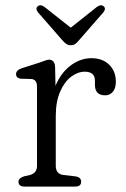

<svg xmlns="http://www.w3.org/2000/svg" viewBox="-20 -691 466 711"><path d="M184 -443.5 185.5 -373.5Q206 -422 242 -448.8Q278 -475.5 318.5 -475.5Q360 -475.5 384.5 -451.2Q409 -427 409 -388.5Q409 -364.5 398 -351.2Q387 -338 369 -338Q331.5 -338 331.5 -377.5V-392Q331.5 -410.5 321.2 -418Q311 -425.5 294.5 -425.5Q268 -425.5 243.2 -406.8Q218.5 -388 202.5 -351.2Q186.5 -314.5 186.5 -260.5V-77Q186.5 -46.5 215 -43L258 -38Q280.5 -35.5 280.5 -18Q280.5 0 257.5 0H71.5Q48.5 0 48.5 -18Q48.5 -31.5 69 -38L91 -43Q117 -50 117 -77V-370.5Q117 -396.5 96 -398.5L57 -399.5Q39.5 -402 39.5 -416.5Q39.5 -431 60 -438L125.5 -459Q136 -462.5 145.8 -466.2Q155.5 -470 161 -470Q182.5 -470 184 -443.5ZM273.5 -543Q266 -533.5 259 -528.5Q252 -523.5 242.5 -523.5Q232.5 -523.5 225.2 -528.5Q218 -533.5 210 -543L121 -645Q109.5 -659.5 120 -668Q130.5 -676 144.5 -665.5L242 -588.5L339 -665.5Q353.5 -676 363.5 -668Q374 -659.5 362.5 -645Z"/></svg>

Font: Fraunces 9pt SuperSoft Light
Style: Regular
Weight: 300
Version: Version 1.000;[b76b70a41]